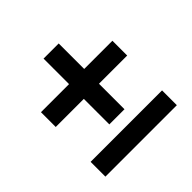

<svg xmlns="http://www.w3.org/2000/svg" viewBox="-177 -916 1102 1102"><g transform="rotate(-45 374.5 -365.0)"><path d="M313 -196V-403H85V-523H313V-730H436V-523H665V-403H436V-196ZM85 0V-120H665V0Z"/></g></svg>

Font: M PLUS 2 Thin
Style: Bold
Weight: 700
Version: Version 1.001